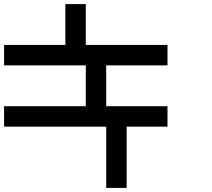

<svg xmlns="http://www.w3.org/2000/svg" viewBox="-20 -920 1040 940"><path d="M0 -300V-400H400V-600H0V-700H300V-900H400V-700H800V-600H500V-400H800V-300H600V0H500V-300Z"/></svg>

Font: Galmuri9 Regular
Style: Regular
Weight: 400
Designer: Lee Minseo (quiple)
Version: Version 2.399;hotconv 1.1.1;makeotfexe 2.6.0 DEVELOPMENT